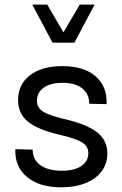

<svg xmlns="http://www.w3.org/2000/svg" viewBox="-20 -798 524 823"><path d="M246.8 -514.6Q159.4 -514.6 108.4 -475.3Q57.4 -436 57.4 -368.7Q57.4 -312 99.1 -277.1Q140.9 -242.2 238.3 -219.7Q304.7 -204.3 331.7 -187.7Q358.6 -171.1 358.6 -141.8Q358.6 -106.4 328.6 -86.3Q298.6 -66.2 245.6 -66.2Q186.3 -66.2 153.2 -90.1Q120.1 -114 120.1 -156.5L45.9 -158.7Q42.5 -83.7 95.7 -39.4Q148.9 4.9 242.9 4.9Q302.7 4.9 347 -13.2Q391.4 -31.2 415.8 -64Q440.2 -96.7 440.2 -140.6Q440.2 -195.3 397 -230.2Q353.8 -265.1 254.9 -288.1Q189.7 -303.5 164.1 -319.8Q138.4 -336.2 138.4 -365.7Q138.4 -401.9 167.8 -422.5Q197.3 -443.1 247.6 -443.1Q301.8 -443.1 332.2 -419.4Q362.5 -395.8 362.5 -353.3L437 -351.6Q439.9 -428 389.4 -471.3Q338.9 -514.6 246.8 -514.6ZM118.4 -778.3 205.1 -615H298.8L385.7 -778.3H321.8L252 -659.2L182.4 -778.3Z"/></svg>

Font: Estedad-FD-VF Thin
Style: Regular
Weight: 100
Designer: Amin Abedi
Version: Version 5.0